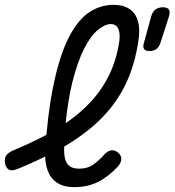

<svg xmlns="http://www.w3.org/2000/svg" viewBox="-56 -760 718 790"><path d="M429 -75Q389 -32 346.5 -11Q304 10 249 10Q213 10 188.5 -2.5Q164 -15 150.5 -37Q137 -59 132 -91Q130 -103 130 -116Q76 -89 14 -64Q-7 -56 -18.5 -61.5Q-30 -67 -35 -86Q-39 -106 -31.5 -118.5Q-24 -131 -4 -140Q72 -172 135 -205Q147 -338 169 -433Q194 -544 230.5 -612.5Q267 -681 312.5 -710.5Q358 -740 411 -740Q447 -740 469.5 -727.5Q492 -715 503 -694.5Q514 -674 516 -648Q518 -622 514 -596Q500 -497 463.5 -419Q427 -341 366 -278Q305 -215 218 -163L208 -157V-141Q208 -116 214 -99.5Q220 -83 233.5 -74.5Q247 -66 270 -66Q304 -66 327.5 -82.5Q351 -99 373 -124Q388 -140 402.5 -141.5Q417 -143 430 -132Q444 -120 443 -104.5Q442 -89 429 -75ZM214 -253Q264 -287 303 -326Q357 -380 390 -445Q423 -510 435 -591Q437 -606 436 -619Q435 -632 431 -641Q427 -650 419.5 -655.5Q412 -661 399 -661Q377 -661 347.5 -637.5Q318 -614 290.5 -560.5Q263 -507 241 -419Q224 -349 214 -253ZM559 -550Q543 -550 537 -558Q531 -566 536 -583L566 -692Q571 -711 583 -720.5Q595 -730 614 -730Q633 -730 639 -720.5Q645 -711 639 -692L604 -583Q598 -566 587 -558Q576 -550 559 -550Z"/></svg>

Font: Maple Mono Light
Style: Italic
Weight: 300
Italic angle: -10°
Monospace: yes
Designer: subframe7536
Version: Version 7.000